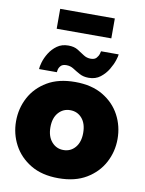

<svg xmlns="http://www.w3.org/2000/svg" viewBox="-100 -993 813 1073"><g transform="rotate(10 307.0 -457.0)"><path d="M307 10Q213 10 149 -28.5Q85 -67 52 -129Q19 -191 19 -263Q19 -336 52 -398Q85 -460 149 -498Q213 -536 307 -536Q401 -536 465 -498Q529 -460 562 -398Q595 -336 595 -263Q595 -191 562 -129Q529 -67 465 -28.5Q401 10 307 10ZM214 -263Q214 -211 240.5 -180.5Q267 -150 307 -150Q348 -150 374 -180.5Q400 -211 400 -263Q400 -316 374 -346Q348 -376 307 -376Q267 -376 240.5 -346Q214 -316 214 -263ZM376 -572Q346 -572 324 -584Q302 -596 283.5 -608Q265 -620 242 -620Q220 -620 210 -608.5Q200 -597 198 -585Q196 -573 196 -572H95Q95 -585 102.5 -611Q110 -637 127 -664.5Q144 -692 170.5 -711Q197 -730 234 -730Q267 -730 288 -717Q309 -704 327.5 -691.5Q346 -679 369 -679Q391 -679 401.5 -691Q412 -703 415.5 -716Q419 -729 419 -730H519Q519 -721 511 -696Q503 -671 486 -642.5Q469 -614 442 -593Q415 -572 376 -572ZM153 -811V-924H463V-811Z"/></g></svg>

Font: Raleway Black
Style: Regular
Weight: 900
Designer: Matt McInerney, Pablo Impallari, Rodrigo Fuenzalida
Foundry: Matt McInerney, Pablo Impallari, Rodrigo Fuenzalida
Version: Version 4.026